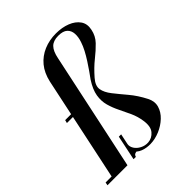

<svg xmlns="http://www.w3.org/2000/svg" viewBox="-261 -813 933 933"><g transform="rotate(-45 205.0 -346.5)"><path d="M75.5 0H-20.8L96.5 -554Q107.5 -603 133.9 -634.8Q160.2 -666.5 198.8 -682.8Q237.2 -699 282.5 -699Q324.5 -699 357.6 -685.9Q390.8 -672.8 407.8 -648.4Q424.8 -624 417.2 -589.2Q410.2 -554 385.9 -528.6Q361.5 -503.2 328.9 -477.4Q296.2 -451.5 263.2 -413.5Q237 -383.5 241.5 -357.2Q246 -331 268.4 -302.5Q290.8 -274 320.6 -238.8Q350.5 -203.5 374.8 -156Q390.2 -125.2 381.8 -96.4Q373.2 -67.5 349.2 -44.8Q325.2 -22 292.8 -8.2Q260.2 5.5 228 6.2Q216.2 6.5 203 4.6Q189.8 2.8 176.9 -2.1Q164 -7 153.5 -15.9Q143 -24.8 137 -38L148.5 -74Q145.5 -57.5 155.4 -41.6Q165.2 -25.8 184.4 -15.8Q203.5 -5.8 225.5 -7.2Q253 -9.2 271.6 -31.4Q290.2 -53.5 283 -99Q278 -132.2 264.4 -162.1Q250.8 -192 236.4 -220.9Q222 -249.8 213.5 -280.2Q205 -310.8 210.6 -345.1Q216.2 -379.5 243 -420.8Q254.2 -436.2 267.9 -455.6Q281.5 -475 295.2 -496.4Q309 -517.8 320.8 -540Q332.5 -562.2 339.2 -582.8Q348.2 -609 346.9 -632Q345.5 -655 330.5 -669Q315.5 -683 282.5 -683Q248.2 -683 230.4 -665Q212.5 -647 204.5 -606ZM-62 0 -58.8 -16H-7.5L-10.8 0ZM12.5 -353.2 16.5 -369.2H67.8L63.8 -353.2ZM160 -128 143 -46.8 159.8 -16.8Q149.8 -16.8 142.8 -13.4Q135.8 -10 133.2 0H117.2L144 -128Z"/></g></svg>

Font: Emberly Black
Style: Italic
Weight: 900
Italic angle: -12°
Designer: Rajesh Rajput
Foundry: Rajesh Rajput
Version: Version 1.000